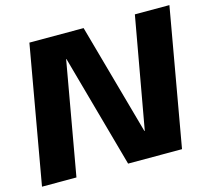

<svg xmlns="http://www.w3.org/2000/svg" viewBox="-109 -792 1002 910"><g transform="rotate(-15 392.0 -337.5)"><path d="M-11 0H158L256 -554.5H257.5L411.5 0H676L795 -675H625.5L528 -129.5H526L374 -675H108Z"/></g></svg>

Font: Anybody
Style: Bold Italic
Weight: 700
Italic angle: -10°
Designer: Tyler Finck
Foundry: Etcetera Type Company
Version: Version 1.113;gftools[0.9.25]